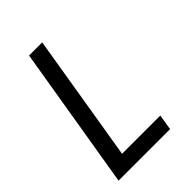

<svg xmlns="http://www.w3.org/2000/svg" viewBox="-215 -832 930 930"><g transform="rotate(-45 250.0 -367.5)"><path d="M37 0 159 -735H249L141 -80H403L390 0Z"/></g></svg>

Font: Iosevka Curly Medium Oblique
Style: Regular
Weight: 500
Italic angle: -9°
Monospace: yes
Designer: Belleve Invis
Foundry: Belleve Invis
Version: Version 11.1.0; ttfautohint (v1.8.3)